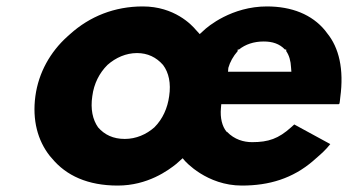

<svg xmlns="http://www.w3.org/2000/svg" viewBox="-20 -555 1097 597"><path d="M1038 -252C1050 -340 1034 -407 997 -452L991 -460C950 -510 887 -535 810 -535C701 -535 626 -473 612 -459L601 -449L591 -460L590 -461C576 -478 522 -535 424 -535C336 -535 259 -504 198 -449L189 -441C137 -394 100 -330 90 -256C80 -182 97 -118 135 -70L142 -62C186 -9 253 22 346 22C439 22 503 -25 529 -46L530 -47L548 -63L553 -57C556 -53 623 22 732 22C817 22 890 0 954 -55L955 -56L963 -63C978 -76 992 -88 1007 -107L895 -168L885 -159C846 -124 815 -113 764 -113C738 -113 709 -121 686 -145H685L684 -146C671 -162 664 -188 667 -219L668 -231H1033L1035 -232C1037 -236 1037 -247 1038 -252ZM690 -344C695 -362 705 -380 719 -396V-401H723C743 -417 769 -426 800 -426C827 -426 849 -419 866 -401H870V-396C879 -383 884 -366 885 -345L886 -332H689ZM314 -353C340 -376 372 -390 406 -390C439 -390 466 -377 487 -353C505 -329 512 -296 506 -256C501 -219 486 -185 460 -159C435 -137 403 -123 368 -123C332 -123 305 -136 285 -159C268 -183 261 -216 267 -256C272 -295 289 -328 314 -353ZM990 -457V-456Z"/></svg>

Font: Hussar Woodtype
Style: SeBdObl
Weight: 900
Foundry: Cannot Into Space Fonts
Version: Version 1.07